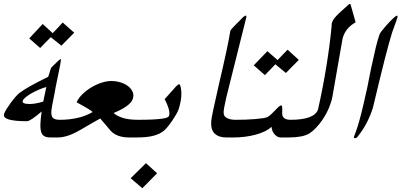

<svg xmlns="http://www.w3.org/2000/svg" viewBox="-58 -786 2097 1003"><path d="M329.6 -615.2 262.7 -547.4 207.5 -591.8Q193.4 -578.1 179.4 -563.7Q165.5 -549.3 151.9 -535.2L94.7 -585.4L165 -660.6L217.3 -612.8Q230 -626 243.9 -640.6Q257.8 -655.3 269.5 -668.5ZM184.1 -331.5Q167.5 -327.1 147.2 -318.6Q127 -310.1 108.6 -299.8Q90.3 -289.6 76.9 -278.8Q63.5 -268.1 61 -259.8Q55.2 -242.7 97.2 -242.7Q111.8 -242.7 130.4 -246.1Q148.9 -249.5 168 -255.4ZM239.7 -67.9H206.1Q186.5 -67.9 174.6 -74Q162.6 -80.1 157.5 -95.5Q152.3 -110.8 153.1 -137.2Q153.8 -163.6 159.7 -203.6Q100.1 -152.8 83.5 -152.8Q-49.3 -152.8 -36.6 -190.9Q-33.7 -200.2 -24.2 -215.8Q-14.6 -231.4 -2.7 -247.8Q9.3 -264.2 21.7 -278.6Q34.2 -293 43 -299.8Q64.5 -316.4 102.5 -337.6Q140.6 -358.9 193.8 -384.8Q197.3 -394.5 201.4 -408.2Q205.6 -421.9 209 -432.1L246.6 -468.8Q250.5 -472.7 254.6 -475.1Q258.8 -477.5 258.8 -478Q260.7 -478 259.8 -469.2Q258.8 -460.4 256.1 -445.8Q253.4 -431.2 249.5 -412.4Q245.6 -393.6 241.5 -373.8Q237.3 -354 233.4 -334.5Q229.5 -314.9 227.1 -298.8Q219.2 -259.8 214.1 -233.2Q209 -206.5 210.4 -190.4Q211.9 -174.3 222.2 -167.2Q232.4 -160.2 254.9 -160.2H269Z M648.9 -67.9H615.2Q584.5 -67.9 559.8 -76.9Q535.2 -85.9 519 -104Q513.7 -110.8 500.5 -126.2Q487.3 -141.6 465.8 -167Q457.5 -163.1 430.7 -147.5Q403.8 -131.8 358.4 -105.5Q326.2 -86.9 297.4 -77.4Q268.6 -67.9 245.6 -67.9H211.9L240.7 -160.2H255.4Q305.2 -160.2 348.6 -170.4Q392.1 -180.7 425.8 -200.7Q422.9 -205.1 402.6 -217.5Q382.3 -230 342.3 -251.5Q352.1 -273.9 372.6 -293.9Q393.1 -314 418.7 -329.3Q444.3 -344.7 471.9 -353.8Q499.5 -362.8 522.9 -362.8Q548.3 -362.8 571.5 -355.7Q594.7 -348.6 611.1 -335.9Q627.4 -323.2 634.8 -306.4Q642.1 -289.6 635.7 -269.5Q623.5 -231.9 535.6 -195.8Q548.3 -182.6 579.6 -171.4Q610.8 -160.2 664.1 -160.2H678.2Z M762.7 119.1 685.5 197.3 624.5 145 704.6 66.4ZM875.5 -216.3Q872.1 -205.6 862.8 -189.2Q853.5 -172.9 842 -156Q830.6 -139.2 818.8 -124.8Q807.1 -110.4 798.8 -103.5Q787.1 -94.2 773.7 -87.6Q760.3 -81.1 743.4 -76.7Q726.6 -72.3 704.8 -70.1Q683.1 -67.9 654.8 -67.9H621.1L649.9 -160.2H664.6Q711.4 -160.2 741.9 -161.9Q772.5 -163.6 790.5 -166.3Q808.6 -168.9 815.9 -172.6Q823.2 -176.3 824.7 -180.2Q826.7 -186 826.9 -193.8Q827.1 -201.7 824.7 -211.9Q822.3 -222.2 816.9 -236.1Q811.5 -250 802.2 -268.1L862.8 -335.9L862.3 -335Q867.7 -340.8 871.3 -343.3Q875 -345.7 877.4 -345.7Q881.8 -345.7 883.8 -338.4V-338.9Q898.4 -288.6 875.5 -216.3Z M1157.7 -67.9H1124Q1084 -67.9 1063 -88.9Q1042 -109.9 1045.4 -153.3Q1046.4 -165.5 1055.9 -211.7Q1065.4 -257.8 1084 -338.4Q1108.4 -441.9 1124 -514.9Q1139.6 -587.9 1145.5 -626Q1147.5 -630.4 1163.3 -647.2Q1179.2 -664.1 1212.4 -696.8Q1221.7 -704.6 1226.1 -704.6Q1231.4 -704.6 1227.5 -690.4Q1201.7 -587.9 1175.8 -483.6Q1149.9 -379.4 1124 -276.4Q1116.7 -245.1 1113 -223.9Q1109.4 -202.6 1110.4 -193.4Q1111.8 -177.2 1128.7 -168.7Q1145.5 -160.2 1172.4 -160.2H1187Z M1502.9 -473.1 1435.5 -404.8 1380.4 -450.2Q1367.7 -437 1353.3 -421.9Q1338.9 -406.7 1325.7 -393.6L1267.6 -444.8L1338.9 -518.6L1392.1 -472.2Q1404.8 -485.4 1418.2 -499.5Q1431.6 -513.7 1444.3 -526.4ZM1444.8 -67.9H1410.6Q1397.5 -67.9 1387.9 -74.2Q1378.4 -80.6 1372.3 -89.4Q1366.2 -98.1 1363.3 -107.7Q1360.4 -117.2 1360.4 -124Q1348.1 -111.3 1326.9 -100.8Q1305.7 -90.3 1279.3 -83Q1252.9 -75.7 1222.9 -71.8Q1192.9 -67.9 1163.1 -67.9H1129.4L1158.2 -160.2H1172.9Q1199.7 -160.2 1226.8 -161.1Q1253.9 -162.1 1276.9 -164.1Q1299.8 -166 1316.7 -168.7Q1333.5 -171.4 1339.8 -174.8Q1351.6 -182.1 1362.3 -192.6Q1373 -203.1 1382.1 -212.6Q1391.1 -222.2 1398.4 -228.8Q1405.8 -235.4 1411.6 -235.4Q1418.5 -235.4 1416 -196.3Q1415 -179.2 1425.8 -169.7Q1436.5 -160.2 1459.5 -160.2H1474.1Z M1678.2 -279.3Q1676.8 -271.5 1674.6 -262.9Q1672.4 -254.4 1668.9 -245.6Q1662.1 -223.6 1650.4 -200.7Q1638.7 -177.7 1624 -156.7Q1609.4 -135.7 1592.8 -118.2Q1576.2 -100.6 1559.6 -89.8Q1542 -78.6 1513.7 -73.2Q1485.4 -67.9 1450.2 -67.9H1416.5L1445.3 -160.2H1460Q1522 -160.2 1558.3 -173.8Q1594.7 -187.5 1603.5 -214.8L1604 -217.3Q1605 -218.3 1604.7 -218.8Q1604.5 -219.2 1604.5 -219.7Q1616.7 -273.4 1627.4 -329.3Q1638.2 -385.3 1647.2 -440.9Q1656.2 -496.6 1663.3 -550.8Q1670.4 -605 1674.8 -654.8Q1673.8 -658.2 1674.8 -662.1Q1675.8 -666 1677.7 -671.4Q1680.7 -681.2 1690.2 -692.6Q1699.7 -704.1 1711.9 -715.8Q1724.1 -727.5 1737.5 -739Q1751 -750.5 1761.7 -760.7Q1766.6 -765.6 1770 -765.6Q1773.4 -765.6 1773.9 -761.2L1799.8 -669.4Q1748.5 -640.6 1733.4 -590.8Q1732.4 -588.4 1731.9 -585.4Q1731.4 -582.5 1730.5 -578.1Z M1893.1 -235.4Q1892.1 -231.9 1890.9 -227.5Q1889.6 -223.1 1888.7 -218.8Q1860.8 -133.3 1808.6 -70.3Q1803.7 -64 1796.9 -64Q1789.6 -64 1791.5 -72.8Q1794.9 -82.5 1799.3 -93.8Q1803.7 -105 1808.1 -118.7Q1819.3 -153.8 1830.6 -198.5Q1841.8 -243.2 1854.5 -301.8Q1855.5 -304.7 1857.9 -315.9Q1860.4 -327.1 1863.5 -342.8Q1866.7 -358.4 1870.1 -376.7Q1873.5 -395 1877.2 -412.1Q1880.9 -429.2 1883.8 -443.4Q1886.7 -457.5 1888.7 -464.8Q1896 -501 1904.8 -536.9Q1913.6 -572.8 1924.3 -605.5Q1925.8 -610.8 1934.8 -622.8Q1943.8 -634.8 1958 -650.9Q1980.5 -675.8 1995.4 -689.9Q2010.3 -704.1 2015.6 -704.1Q2021.5 -704.1 2016.6 -689Q2012.2 -674.8 2005.1 -657Q1998 -639.2 1990.7 -617.2Q1976.1 -571.3 1951.9 -476.6Q1927.7 -381.8 1893.1 -235.4Z"/></svg>

Font: XB Zar
Style: Italic
Weight: 400
Italic angle: -12°
Designer: Behnam
Foundry: Irmug
Version: Version 8.005 2009